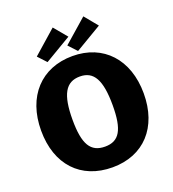

<svg xmlns="http://www.w3.org/2000/svg" viewBox="-169 -1097 1116 1236"><g transform="rotate(-20 388.5 -479.0)"><path d="M390 10C604 10 740 -137 740 -369C740 -603 601 -752 390 -752C176 -752 37 -603 37 -369C37 -136 173 10 390 10ZM390 -132C291 -132 251 -198 251 -366C251 -539 293 -612 390 -612C485 -612 526 -539 526 -366C526 -198 487 -132 390 -132ZM334 -968 174 -827 227 -770 409 -878ZM544 -968 383 -827 436 -770 618 -878Z"/></g></svg>

Font: Bisquit Text
Style: Bold
Weight: 800
Version: Version 1.004;Glyphs 3.2.3 (3260)